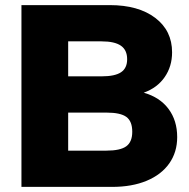

<svg xmlns="http://www.w3.org/2000/svg" viewBox="-20 -732 742 752"><path d="M674 -195Q674 -136 643 -92Q612 -48 554.5 -24Q497 0 419 0H64V-712H410Q522 -712 588 -662Q654 -612 654 -527Q654 -472 625 -430Q596 -388 543 -369Q606 -351 640 -305.5Q674 -260 674 -195ZM247 -433H378Q430 -433 454 -449Q478 -465 478 -500Q478 -536 453.5 -553Q429 -570 378 -570H247ZM498 -216Q498 -257 475 -274Q452 -291 397 -291H247V-142H397Q451 -142 474.5 -159Q498 -176 498 -216Z"/></svg>

Font: Muli Black
Style: Regular
Weight: 900
Designer: Vernon Adams
Foundry: Vernon Adams
Version: Version 2.001